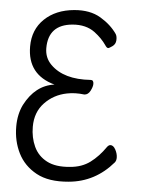

<svg xmlns="http://www.w3.org/2000/svg" viewBox="-53 -754 605 814"><g transform="rotate(5 250.0 -347.0)"><path d="M323 -626Q285 -654 228 -649Q126 -640 126 -540Q126 -499 154 -471Q211 -414 325 -422Q338 -423 338 -406Q338 -394 329 -376.5Q320 -359 304 -358Q264 -363 230 -356Q174 -345 136 -305Q98 -265 98 -203Q98 -157 115.5 -119Q133 -81 171 -61Q209 -41 270 -47Q320 -51 355 -77Q390 -103 419 -145Q425 -153 432 -154Q445 -155 454.5 -137.5Q464 -120 464 -103Q464 -91 458 -83Q382 6 270 16Q185 24 132 -5Q79 -34 53.5 -85Q28 -136 28 -198Q28 -250 48 -291Q93 -378 174 -389Q57 -421 57 -541Q57 -613 104.5 -658.5Q152 -704 230 -711Q297 -717 342.5 -690Q388 -663 414 -625Q420 -615 419 -598.5Q418 -582 404.5 -572.5Q391 -563 387 -563Q381 -563 374 -574Q355 -602 323 -626Z"/></g></svg>

Font: Moon Stars Kai HW
Style: Regular
Weight: 400
Designer: GuiWonder
Version: Version 1.101